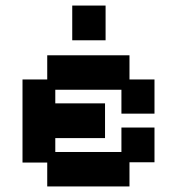

<svg xmlns="http://www.w3.org/2000/svg" viewBox="-20 -660 637 691"><path d="M150 11V-75H61V-374H150V-461H446V-374H536V-251H417V-337H179V-288H358V-163H179V-113H417V-201H536V-76H446V11ZM240 -515V-640H360V-515Z"/></svg>

Font: Pixelify Sans SemiBold
Style: Regular
Weight: 600
Designer: Stefie Justprince
Foundry: Typecalism Foundryline
Version: Version 1.000